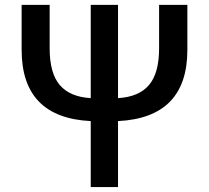

<svg xmlns="http://www.w3.org/2000/svg" viewBox="-20 -756 845 776"><path d="M623 -736.3H737.3V-554.7Q737.3 -280.3 457 -266.6V0H346.7V-266.6Q67.4 -280.3 67.4 -554.7V-736.3H180.7V-560.5Q180.7 -460 221.7 -412.1Q262.7 -364.3 346.7 -359.4V-736.3H457V-359.4Q541 -364.3 582 -412.1Q623 -460 623 -560.5Z"/></svg>

Font: Gen Shin Gothic Medium
Style: Regular
Weight: 500
Designer: [Source Han Sans]
Ryoko NISHIZUKA  (kana & ideographs); Paul D. Hunt (Latin, Greek & Cyrillic); Wenlong ZHANG  (bopomofo
Version: Version 1.002.20150607